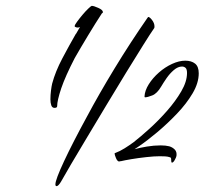

<svg xmlns="http://www.w3.org/2000/svg" viewBox="-20 -541 698 655"><path d="M166 -173Q158 -173 155 -181.5Q152 -190 152 -202Q152 -217 154 -232.5Q156 -248 158 -256Q169 -297 192.5 -341.5Q216 -386 239 -426V-425L246 -437L253 -449Q251 -448 249 -447.5Q247 -447 245 -447Q240 -447 235 -450V-453Q235 -456 243 -467Q251 -478 261.5 -490.5Q272 -503 281.5 -512Q291 -521 293 -521Q300 -521 315.5 -514Q331 -507 331 -500Q331 -496 328 -496Q307 -464 281 -421Q255 -378 235 -343Q203 -281 189 -240Q175 -198 175 -179Q175 -173 166 -173ZM173 94Q169 94 169 88Q169 72 198.5 9Q228 -54 276 -142Q317 -219 370.5 -307Q424 -395 483 -480Q483 -479 485 -483Q490 -484 498.5 -473Q507 -462 507 -451Q507 -446 506 -445Q494 -428 469 -388Q443 -347 411 -294.5Q379 -242 344 -184L278 -74Q246 -21 222 20Q198 61 188 79Q179 94 173 94ZM566 14Q564 12 564 5V4Q564 2 563.5 -1Q563 -4 558 -5Q552 -7 543.5 -7.5Q535 -8 525 -8Q506 -8 479 -5Q452 -2 428 2Q404 6 392 9H390L386 10Q380 9 375.5 -2Q371 -13 371 -17Q371 -19 373 -19Q389 -25 405 -35Q421 -45 436 -56Q459 -74 490 -102Q521 -130 550 -163Q579 -196 598.5 -229.5Q618 -263 618 -292Q618 -305 613 -309.5Q608 -314 601 -314Q587 -314 573 -302Q559 -290 548 -274Q537 -258 530 -246Q516 -222 499.5 -215.5Q483 -209 475 -209Q473 -209 473 -212Q474 -232 487.5 -253.5Q501 -275 522 -293.5Q543 -312 567 -323Q591 -334 612 -334Q633 -334 645.5 -324Q658 -314 658 -291Q658 -258 637 -222.5Q616 -187 583.5 -153Q551 -119 516.5 -90Q482 -61 454 -42L439 -32Q457 -37 481 -41Q505 -45 528 -45Q545 -45 557 -42Q568 -39 576 -31Q584 -23 582 -9Q581 -4 576 5Q571 14 566 14Z"/></svg>

Font: Birthstone Bounce
Style: Regular
Weight: 400
Designer: Robert E. Leuschke
Foundry: Rob Leuschke
Version: Version 1.010; ttfautohint (v1.8.3)